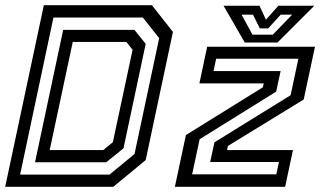

<svg xmlns="http://www.w3.org/2000/svg" viewBox="-32 -720 1234 740"><path d="M-12 0 137 -700H553.5L634.5 -597L529.5 -103L404.5 0ZM159.5 -141.5H366L403 -172L479 -528L455 -558.5H248.5ZM45.5 -47H390L486.5 -126.5L581.5 -573L518.5 -652.5H174ZM103 -94.5 211.5 -605H486L529.5 -551L444 -148.5L377.5 -94.5ZM708.5 -48H1033L1043 -95.5H778L794.5 -171.5L1088 -353L1118 -493.5H801L791 -446H1049.5L1032.5 -367L737.5 -183.5ZM642 0 684.5 -199.5 981 -383.5 984.5 -398.5H736.5L766.5 -540H1182L1138.5 -336.5L846.5 -157.5L843 -141.5H1097L1067 0ZM911.5 -556 829.5 -698H968L993 -644L1041 -698H1179.5L1037.5 -556ZM941 -586.5H1019.5L1094 -663.5H1050L1001.5 -610.5H969.5L943 -663.5H899Z"/></svg>

Font: Tourney Thin Medium
Style: Italic
Weight: 500
Italic angle: -12°
Version: Version 1.015